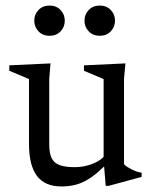

<svg xmlns="http://www.w3.org/2000/svg" viewBox="-20 -662 552 692"><path d="M157.5 -141Q157.5 -110.5 165.8 -92.8Q174 -75 194.2 -67.2Q214.5 -59.5 250 -59.5Q284 -59.5 315.8 -72.5Q347.5 -85.5 360 -105.5L379 -86.5Q354 -59.5 332.2 -41Q310.5 -22.5 290 -11.2Q269.5 0 248 5Q226.5 10 201.5 10Q141.5 10 113 -28.2Q84.5 -66.5 84.5 -143V-377L13.5 -407V-426.5L162 -433.5L157.5 -378ZM361 8 353.5 -83V-377L282.5 -407V-426.5L432 -433.5L427 -378V-70Q431.5 -65 439 -60.2Q446.5 -55.5 455.5 -51Q464.5 -46.5 473.5 -43.5Q482.5 -40.5 490.5 -39.5V-24.5L371 8ZM158.5 -533Q134 -533 118.8 -549Q103.5 -565 103.5 -587.5Q103.5 -610 118.8 -626Q134 -642 158.5 -642Q183 -642 198.2 -626Q213.5 -610 213.5 -587.5Q213.5 -565 198.2 -549Q183 -533 158.5 -533ZM339.5 -533Q315 -533 299.8 -549Q284.5 -565 284.5 -587.5Q284.5 -610 299.8 -626Q315 -642 339.5 -642Q364 -642 379.2 -626Q394.5 -610 394.5 -587.5Q394.5 -565 379.2 -549Q364 -533 339.5 -533Z"/></svg>

Font: Newsreader Text
Style: Regular
Weight: 400
Designer: Hugues Gentile
Foundry: Production Type
Version: Version 1.001